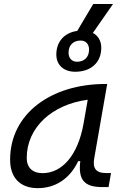

<svg xmlns="http://www.w3.org/2000/svg" viewBox="-20 -952 626 982"><path d="M173.3 10.3C265.1 10.3 338.4 -39.6 379.9 -127.9H390.6C379.4 -32.2 410.2 4.9 504.4 4.9H535.2L547.9 -66.9H522.9C469.2 -66.9 452.6 -92.3 462.4 -145L528.3 -522.5H519C240.7 -522.5 31.7 -370.1 31.7 -135.3C31.7 -43 83 10.3 173.3 10.3ZM197.3 -66.4C146.5 -66.4 116.7 -94.7 116.7 -144C116.7 -299.8 246.1 -418 428.7 -441.9L407.2 -319.3C378.4 -157.7 297.9 -66.4 197.3 -66.4ZM364.7 -585C445.8 -585 498 -632.8 498 -708C498 -742.7 481.9 -769.5 455.1 -783.7L558.1 -931.6H457L375 -793.9C309.1 -784.7 268.1 -739.3 268.1 -672.9C268.1 -619.1 306.2 -585 364.7 -585ZM374 -636.2C347.7 -636.2 330.6 -654.3 330.6 -682.6C330.6 -720.7 354.5 -744.6 392.6 -744.6C418.9 -744.6 435.5 -726.6 435.5 -698.2C435.5 -660.2 411.6 -636.2 374 -636.2Z"/></svg>

Font: Cascadia Mono NF SemiLight
Style: Italic
Weight: 350
Italic angle: -10°
Monospace: yes
Designer: Aaron Bell
Foundry: Saja Typeworks
Version: Version 2404.023